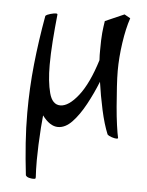

<svg xmlns="http://www.w3.org/2000/svg" viewBox="-52 -536 615 804"><g transform="rotate(5 255.5 -133.5)"><path d="M116 226Q110 226 100 223.5Q90 221 86 214Q78 145 73.5 80Q69 15 69 -47Q69 -151 79.5 -251.5Q90 -352 109 -458Q115 -464 130 -468Q145 -472 152 -472Q159 -472 159 -468Q153 -411 149 -356Q145 -301 145 -255Q145 -185 157.5 -137.5Q170 -90 204 -90Q239 -90 279.5 -141.5Q320 -193 351 -293Q350 -305 350 -315Q350 -325 350 -333Q350 -382 352.5 -407.5Q355 -433 359 -458L439 -493L464 -479Q449 -435 440 -373Q431 -311 431 -255Q431 -228 433.5 -188Q436 -148 439.5 -105.5Q443 -63 448 -27.5Q453 8 457 25Q457 28 450 28Q443 28 430.5 24Q418 20 412 14Q395 -27 382 -86.5Q369 -146 361 -203Q341 -153 315.5 -106Q290 -59 261.5 -29Q233 1 202 1Q168 1 136 -42Q134 -25 131.5 9.5Q129 44 127.5 82Q126 120 126 147Q126 168 126.5 186Q127 204 128 218Q128 224 126 225Q124 226 116 226Z"/></g></svg>

Font: Julee
Style: Regular
Weight: 400
Designer: Julian Tunni
Foundry: Julian Tunni
Version: Version 1.002; ttfautohint (v1.8.4.7-5d5b);gftools[0.9.23]